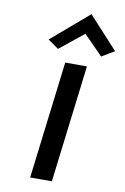

<svg xmlns="http://www.w3.org/2000/svg" viewBox="-107 -1072 735 1132"><g transform="rotate(10 260.5 -505.5)"><path d="M123 -820 187 -775 331 -891 445 -775 521 -820 346 -1011ZM287 0 373 -703H243L157 0Z"/></g></svg>

Font: Bluebird
Style: NrwObl
Weight: 400
Designer: Jasper
Foundry: Cannot Into Space Fonts
Version: Version 0.98